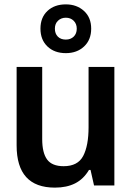

<svg xmlns="http://www.w3.org/2000/svg" viewBox="-20 -848 603 878"><path d="M231 10Q56 10 56 -183V-542H173V-212Q173 -149 195.5 -118.5Q218 -88 271 -88Q336 -88 360.5 -135Q385 -182 385 -266V-542H503V0H410L394 -71H387Q362 -29 323.5 -9.5Q285 10 231 10ZM281 -605Q229 -605 197 -635.5Q165 -666 165 -717Q165 -768 197 -798Q229 -828 281 -828Q331 -828 364 -798Q397 -768 397 -717Q397 -666 364.5 -635.5Q332 -605 281 -605ZM281 -667Q303 -667 317 -680.5Q331 -694 331 -717Q331 -739 317 -753Q303 -767 281 -767Q260 -767 245.5 -753.5Q231 -740 231 -717Q231 -694 244.5 -680.5Q258 -667 281 -667Z"/></svg>

Font: Noto Sans Mono SemiCondensed SemiBold
Style: Regular
Weight: 600
Width: 4
Designer: Monotype Design Team
Foundry: Monotype Imaging Inc.
Version: Version 2.014; ttfautohint (v1.8.4.7-5d5b)